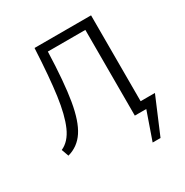

<svg xmlns="http://www.w3.org/2000/svg" viewBox="-191 -812 1119 1162"><g transform="rotate(-30 368.5 -231.5)"><path d="M210 -658H605V-58H705L598 195H543L611 0H531V-599H269Q262 -388 241 -264Q220 -140 177.5 -75.5Q135 -11 62 9L44 -41Q101 -66 133.5 -139.5Q166 -213 183 -336Q200 -459 210 -658Z"/></g></svg>

Font: LXGW Bright TC
Style: Regular
Weight: 400
Designer: Christian Thalmann (Catharsis Fonts)
Foundry: LXGW / Christian Thalmann (Catharsis Fonts) / Fontworks Inc.
Version: Version 5.501